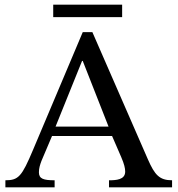

<svg xmlns="http://www.w3.org/2000/svg" viewBox="-20 -799 758 819"><path d="M213 0V-30C166 -30 146 -36 146 -64C146 -82 151 -97 157 -113L202 -219H458L497 -129C510 -99 514 -81 514 -67C514 -32 475 -30 445 -30V0H714V-30C660 -30 640 -53 611 -119L374 -662H333L121 -160C73 -46 59 -30 3 -30V0ZM217 -259 330 -539H333L443 -259ZM501 -726V-779H207V-726Z"/></svg>

Font: STIX Two Text
Style: Regular
Weight: 400
Designer: Ross Mills, John Hudson & Paul Hanslow, Tiro Typeworks Ltd; with prior portions MicroPress Inc., and Coen Hoffman.
Foundry: Tiro Typeworks Ltd
Version: Version 2.13 b171